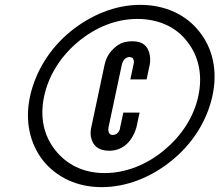

<svg xmlns="http://www.w3.org/2000/svg" viewBox="-20 -763 904 791"><path d="M104 -367C127 -471 187 -565 270 -633C354 -701 454 -743 558 -743C662 -743 748 -701 801 -633C856 -565 878 -471 855 -367C832 -263 772 -170 688 -102C605 -34 503 8 399 8C295 8 212 -34 157 -102C104 -170 81 -263 104 -367ZM162 -367C143 -279 161 -203 208 -144C255 -85 323 -50 411 -50C499 -50 585 -85 656 -144C727 -203 778 -279 797 -367C816 -455 798 -533 751 -592C706 -651 634 -685 546 -685C458 -685 375 -651 303 -592C232 -533 181 -455 162 -367ZM555 -299 542 -238C521 -169 477 -142 430 -142C382 -142 364 -166 357 -190C352 -205 352 -221 356 -238L411 -497C419 -533 438 -558 467 -578C482 -588 501 -593 526 -593C573 -593 588 -569 595 -545C599 -530 600 -514 597 -497L584 -436H517L530 -497C533 -508 532 -516 527 -523C524 -526 519 -528 513 -528C501 -528 493 -520 488 -512C485 -507 483 -502 482 -497L427 -238C425 -226 427 -217 432 -212C434 -209 438 -207 444 -207C457 -207 465 -214 470 -222C473 -227 475 -233 475 -238L488 -299Z"/></svg>

Font: League Gothic Italic
Style: Regular
Weight: 400
Designer: Tyler Finck
Foundry: The League of Moveable Type
Version: Version 1.001;PS 001.001;hotconv 1.0.56;makeotf.lib2.0.21325